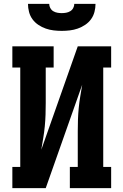

<svg xmlns="http://www.w3.org/2000/svg" viewBox="-20 -975 640 995"><path d="M44 0V-110H85V-625H44V-735H258V-625H217V-441Q217 -411 216 -380.5Q215 -350 212 -319.5Q209 -289 204 -259Q199 -229 194 -199L383 -735H556V-625H515V-110H556V0H342V-110H383V-294Q383 -324 384 -354.5Q385 -385 388 -415.5Q391 -446 396 -476Q401 -506 406 -536L217 0ZM300 -815Q279 -815 258 -817.5Q237 -820 217 -827Q197 -834 179 -846Q161 -858 148.5 -875Q136 -892 130.5 -913Q125 -934 125 -955H235Q235 -944 240.5 -933.5Q246 -923 256 -917Q266 -911 277.5 -909Q289 -907 300 -907Q311 -907 322.5 -909Q334 -911 344 -917Q354 -923 359.5 -933.5Q365 -944 365 -955H475Q475 -934 469.5 -913Q464 -892 451.5 -875Q439 -858 421 -846Q403 -834 383 -827Q363 -820 342 -817.5Q321 -815 300 -815Z"/></svg>

Font: Iosevka Slab XBdEx
Style: Regular
Weight: 800
Width: 7
Monospace: yes
Designer: Belleve Invis
Foundry: Belleve Invis
Version: Version 11.1.0; ttfautohint (v1.8.3)